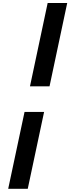

<svg xmlns="http://www.w3.org/2000/svg" viewBox="-20 -976 454 1241"><path d="M159.4 244.2H33L138.6 -252.4H265ZM300.2 -418.2H173.8L288 -956.4H414.4Z"/></svg>

Font: Be Vietnam Pro Variable Thin
Style: Italic
Weight: 100
Italic angle: -12°
Designer: Lam Bao, Tony Le, Vietanh Nguyen
Foundry: Yellow Type Foundry
Version: Version 1.002